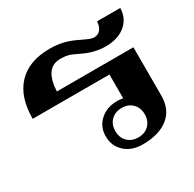

<svg xmlns="http://www.w3.org/2000/svg" viewBox="-132 -710 870 860"><g transform="rotate(-30 303.5 -280.0)"><path d="M246 -104Q246 -153 280.5 -184.5Q315 -216 370 -216Q384 -216 399 -213V-336H2Q2 -449 59.5 -509.5Q117 -570 224 -570Q261 -570 293 -562.5Q325 -555 361 -537Q388 -524 401 -519Q414 -514 424 -514Q444 -514 456.5 -529Q469 -544 470 -570H590Q589 -517 550.5 -485Q512 -453 449 -453Q390 -453 332 -482Q300 -498 283 -502.5Q266 -507 244 -507Q203 -507 181.5 -477.5Q160 -448 157 -388H553V-137Q553 -67 505.5 -28.5Q458 10 372 10Q316 10 281 -22Q246 -54 246 -104ZM447 -103Q447 -137 426 -158Q405 -179 371 -179Q337 -179 316 -158Q295 -137 295 -103Q295 -69 316 -48Q337 -27 371 -27Q405 -27 426 -48Q447 -69 447 -103Z"/></g></svg>

Font: Fahkwang
Style: Bold
Weight: 700
Designer: Suppakit Chalermlarp | Katatrad Co.,Ltd.
Foundry: Cadson Demak Co.,Ltd.
Version: Version 1.000; ttfautohint (v1.6)